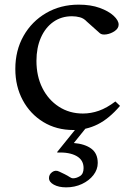

<svg xmlns="http://www.w3.org/2000/svg" viewBox="-20 -550 570 827"><path d="M296 10Q223 10 166.5 -24.5Q110 -59 78 -118.5Q46 -178 46 -253Q46 -333 81.5 -395.5Q117 -458 179 -494Q241 -530 319 -530Q371 -530 409.5 -516Q448 -502 469.5 -482Q491 -462 491 -444Q491 -428 474.5 -416.5Q458 -405 438.5 -402Q419 -399 410 -407L354 -457Q341 -471 324.5 -475.5Q308 -480 290 -480Q244 -480 209.5 -455.5Q175 -431 156 -387.5Q137 -344 137 -288Q137 -222 162.5 -171Q188 -120 233.5 -90.5Q279 -61 337 -61Q372 -61 406 -73Q440 -85 477 -113L497 -94Q450 -39 401 -14.5Q352 10 296 10ZM265 257Q233 257 212 245.5Q191 234 191 217Q191 201 205 191Q219 181 235 189L258 200Q272 207 280 212.5Q288 218 295 218Q309 218 324.5 208.5Q340 199 340 174Q340 139 309.5 122Q279 105 227 107L226 105L318 -9L352 -1L298 66Q346 70 373.5 90.5Q401 111 401 152Q401 180 382.5 204Q364 228 333 242.5Q302 257 265 257Z"/></svg>

Font: Hedvig Letters Serif
Style: Regular
Weight: 400
Designer: Alexander Örn & Tor Weibull
Foundry: Kanon Foundry
Version: Version 1.000